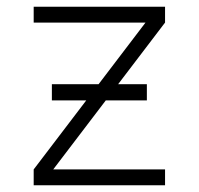

<svg xmlns="http://www.w3.org/2000/svg" viewBox="-20 -550 590 570"><path d="M470 0H80V-47L412 -483H80V-530H470V-483L138 -47H470ZM416 -252H134V-300H416Z"/></svg>

Font: Lode Dark
Style: Regular
Weight: 400
Monospace: yes
Designer: Belleve Invis
Foundry: Belleve Invis
Version: Version 29.2.0; ttfautohint (v1.8.3)